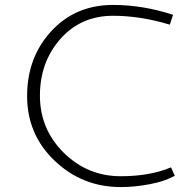

<svg xmlns="http://www.w3.org/2000/svg" viewBox="-20 -747 785 779"><path d="M470 12Q314 12 202 -94.5Q90 -201 90 -357.5Q90 -514 188 -620.5Q286 -727 439 -727Q559 -727 682 -687L669 -647Q549 -683 439 -683Q308 -683 225 -589Q142 -495 142 -359Q142 -223 238.5 -127.5Q335 -32 470 -32Q588 -32 674 -68L689 -34Q651 -12 589.5 0Q528 12 470 12Z"/></svg>

Font: Julius Sans One
Style: Regular
Weight: 400
Designer: Luciano Vergara
Foundry: LatinoType
Version: Version 1.001